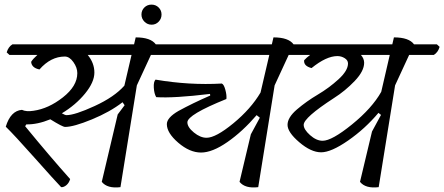

<svg xmlns="http://www.w3.org/2000/svg" viewBox="-20 -811 1925 832"><path d="M262 -261Q251 -261 198 -294Q142 -271 94 -272L89 -264Q198 -131 284 -35Q279 -18 267.5 -8.5Q256 1 245 0Q218 -28 130 -127Q42 -226 5 -262Q26 -331 75 -335Q94 -326 125 -331Q190 -340 252.5 -389Q315 -438 315 -494Q315 -518 298 -542Q281 -566 261 -566Q200 -566 151 -510Q117 -517 115 -543Q122 -555 142 -573H21L9 -584Q16 -608 34 -619H561L568 -649Q633 -649 655 -619H754L766 -608Q759 -584 741 -573H634L573 -441L502 0Q445 7 421 -23L490 -315L520 -355L511 -368Q457 -326 378 -293.5Q299 -261 262 -261ZM360 -573Q389 -538 389 -496.5Q389 -455 348.5 -405.5Q308 -356 248 -320Q262 -312 268 -312Q304 -312 390 -351.5Q476 -391 519 -440L550 -573Z M667.5 -717Q655 -704 637 -704Q619 -704 606 -717Q593 -730 593 -748Q593 -766 605.5 -778.5Q618 -791 636.5 -791Q655 -791 667.5 -778.5Q680 -766 680 -748Q680 -730 667.5 -717Z M703 -273Q703 -301 753 -330Q815 -364 891 -397L890 -404Q733 -385 657 -390Q648 -405 646.5 -431Q645 -457 654 -466Q800 -441 941 -449Q950 -446 956.5 -422Q963 -398 961 -382Q792 -314 792 -281Q792 -260 820 -237Q848 -214 875 -214Q915 -214 991 -276.5Q1067 -339 1109 -410L1147 -573H634L622 -584Q629 -608 647 -619H1158L1165 -649Q1230 -649 1252 -619H1351L1363 -608Q1356 -584 1338 -573H1231L1170 -441L1099 0Q1042 7 1018 -23L1067 -229L1106 -301L1092 -312Q1031 -241 965.5 -195.5Q900 -150 851 -150Q802 -150 752.5 -192.5Q703 -235 703 -273Z M1488 -536Q1488 -550 1473.5 -559Q1459 -568 1442 -568Q1394 -568 1330 -516Q1295 -525 1298 -550Q1309 -562 1324 -573H1231L1219 -584Q1226 -608 1244 -619H1680L1687 -649Q1752 -649 1774 -619H1873L1885 -608Q1878 -584 1860 -573H1753L1692 -441L1621 0Q1564 7 1540 -23L1592 -241L1631 -313L1620 -322Q1562 -253 1488.5 -202Q1415 -151 1371.5 -151Q1328 -151 1277 -194.5Q1226 -238 1226 -270Q1226 -302 1267 -337Q1308 -372 1357 -401Q1406 -430 1447 -467.5Q1488 -505 1488 -536ZM1558 -539Q1558 -503 1517 -460Q1476 -417 1427 -386Q1296 -301 1296 -270Q1296 -250 1323.5 -225.5Q1351 -201 1378 -201Q1418 -201 1505 -271.5Q1592 -342 1632 -413L1669 -573H1544Q1558 -557 1558 -539Z"/></svg>

Font: Tillana
Style: Regular
Weight: 400
Designer: Lipi Raval (Devanagari, Latin), Jonny Pinhorn (Latin)
Foundry: Indian Type Foundry
Version: Version 2.002;PS 1.0;hotconv 1.0.79;makeotf.lib2.5.61930; tt